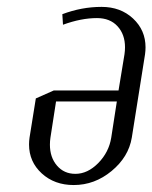

<svg xmlns="http://www.w3.org/2000/svg" viewBox="-20 -532 438 552"><path d="M63.5 -116.7Q63.5 -126 64.9 -136.2L83 -249L134.8 -272H320.8L337.9 -376Q339.4 -386.2 339.4 -396Q339.4 -433.1 317.9 -456.5Q296.4 -480 258.8 -480Q213.4 -480 161.1 -460.9L159.2 -491.2Q214.8 -512.2 272 -512.2Q326.7 -512.2 362.5 -478.8Q398.4 -445.3 398.4 -396Q398.4 -386.2 397 -376L358.9 -136.2Q349.6 -80.6 300.8 -40.3Q252 0 191.9 0Q136.7 0 100.1 -33.4Q63.5 -66.9 63.5 -116.7ZM123.5 -116.2Q123.5 -79.6 143.8 -55.9Q164.1 -32.2 196.8 -32.2Q231.9 -32.2 262.5 -63.2Q293 -94.2 299.8 -136.2L315.9 -240.2H141.1L125 -136.2Q123.5 -126 123.5 -116.2Z"/></svg>

Font: Gawaa
Style: Italic
Weight: 400
Designer: T. Christopher White
Version: Version 1.0